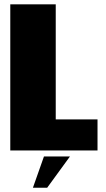

<svg xmlns="http://www.w3.org/2000/svg" viewBox="-20 -695 492 887"><path d="M27.5 0V-675H237.5V-143.5H430.5V0ZM132.1 172.2 183.1 27.7H303.3L198 172.2Z"/></svg>

Font: Anybody Black
Style: Regular
Weight: 900
Designer: Tyler Finck
Foundry: Etcetera Type Company
Version: Version 1.010; ttfautohint (v1.8.3) -l 8 -r 50 -G 200 -x 14 